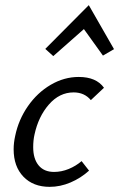

<svg xmlns="http://www.w3.org/2000/svg" viewBox="-20 -720 463 746"><path d="M266 -361Q211 -361 170 -314Q129 -267 114 -197Q109 -175 109 -148Q109 -103 130 -77.5Q151 -52 190 -52Q219 -52 247 -63.5Q275 -75 297 -94L326 -57Q294 -28 254 -11Q214 6 173 6Q109 6 71 -33.5Q33 -73 33 -140Q33 -165 39 -192Q52 -255 88.5 -307.5Q125 -360 177 -390.5Q229 -421 286 -421Q354 -421 384 -379L333 -331Q308 -361 266 -361ZM423 -529 380 -504 306 -607 187 -502 156 -530 325 -700Z"/></svg>

Font: Ysabeau Medium
Style: Italic
Weight: 500
Italic angle: -12°
Designer: Christian Thalmann (Catharsis Fonts)
Version: Version 0.003